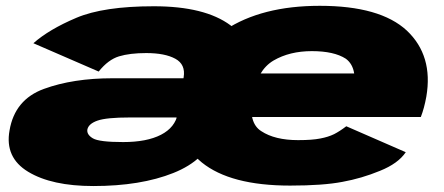

<svg xmlns="http://www.w3.org/2000/svg" viewBox="-20 -616 1490 644"><path d="M779.5 -126 815.5 -331.5Q839 -467.5 753 -531.2Q667 -595 496 -595Q327.5 -595 236 -556.2Q144.5 -517.5 92 -471L311 -376Q343 -416 379.2 -427Q415.5 -438 470.5 -438Q533 -438 568 -419Q603 -400 596 -357L559.5 -149L590.5 -131ZM293 8Q452 8 561.5 -35.8Q671 -79.5 699 -167L576.5 -235Q567.5 -188.5 520 -164Q472.5 -139.5 393 -139.5Q312.5 -139.5 291.5 -152Q270.5 -164.5 273 -181.5Q277 -201 307.2 -211.5Q337.5 -222 415.5 -222Q483.5 -222 582 -222L605.5 -353.5Q453 -353.5 357 -353.5Q225 -353.5 127.2 -317.8Q29.5 -282 12 -178.5Q-4.5 -87.5 74.5 -39.8Q153.5 8 293 8ZM953 6.5 980 -146Q902 -146 856.5 -176Q811.5 -204 827 -292Q842.5 -380.5 897.5 -413Q951.5 -444.5 1026 -444.5Q1100.5 -444.5 1140 -419Q1163 -402 1168 -369.5H819L793.5 -223.5H1391.5Q1403 -253 1410 -292Q1433.5 -429.5 1344.5 -513.5Q1255 -596.5 1052.5 -596.5Q858 -596.5 735 -515.5Q612 -435.5 587 -292.5Q562 -149 657 -71Q753 6.5 953 6.5ZM980 -146 953 6.5Q1063.5 6.5 1128.5 -6Q1192.5 -17.5 1254.5 -43Q1315.5 -67.5 1341 -105.5L1141.5 -192.5Q1120 -176 1100.5 -166Q1081 -156.5 1054.5 -151.5Q1027 -146 980 -146Z"/></svg>

Font: Anybody Expanded Black
Style: Italic
Weight: 900
Width: 7
Italic angle: -10°
Version: Version 1.113;gftools[0.9.25]